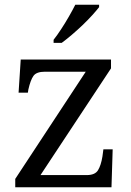

<svg xmlns="http://www.w3.org/2000/svg" viewBox="-20 -786 549 806"><path d="M44 0V-35L340 -485H169Q133 -485 120.5 -467.5Q108 -450 99 -410L97 -397H58L67 -536H446V-499L150 -51H344Q379 -51 391.5 -71.5Q404 -92 410 -129L414 -159H453L448 0ZM205 -619Q220 -638 237 -664Q254 -690 269.5 -717Q285 -744 296 -766H396V-756Q386 -743 368 -723Q350 -703 327 -681Q304 -659 281 -639.5Q258 -620 239 -606H205Z"/></svg>

Font: Noto Serif Hentaigana EL
Style: Regular
Weight: 400
Designer: Kazuhiro Yamada
Foundry: nipponia
Version: Version 1.000